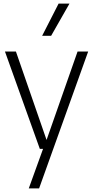

<svg xmlns="http://www.w3.org/2000/svg" viewBox="-20 -828 518 1068"><path d="M201.5 0 7.5 -541.5H68.5L239 -49.5L411.5 -541.5H470.5L197.5 220H140L219.5 0ZM214.5 -629 306 -808H366.5L264.5 -629Z"/></svg>

Font: Encode Sans Semi Condensed Light
Style: Regular
Weight: 300
Width: 4
Designer: Multiple Designers
Foundry: Impallari Type
Version: Version 3.000; ttfautohint (v1.8.3) -l 8 -r 50 -G 200 -x 14 